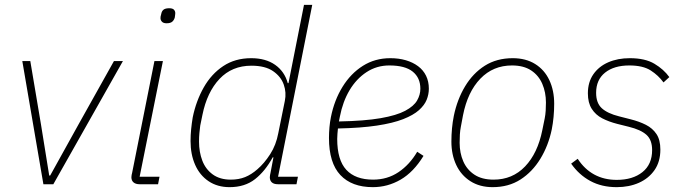

<svg xmlns="http://www.w3.org/2000/svg" viewBox="-20 -760 2816 792"><path d="M200 0H159L72 -508H105L149 -247L183 -36H187L304 -247L450 -508H487Z M667 -664Q654 -664 648 -670.5Q642 -677 642 -685Q642 -688 642.5 -692Q643 -696 645 -702Q647 -714 654.5 -720Q662 -726 678 -726Q692 -726 697.5 -720Q703 -714 703 -706Q703 -703 702.5 -699.5Q702 -696 701 -688Q698 -677 690.5 -670.5Q683 -664 667 -664ZM632 0H556Q540 0 531 -7.5Q522 -15 522 -29Q522 -34 523 -38.5Q524 -43 525 -47L617 -508H652L556 -31H638Z M1203 0H1127Q1110 0 1101.5 -7.5Q1093 -15 1093 -29Q1093 -34 1094 -38.5Q1095 -43 1096 -48L1108 -111H1105Q1074 -54 1032 -21Q990 12 927 12Q877 12 840.5 -12.5Q804 -37 785 -80Q766 -123 766 -178Q766 -203 768.5 -227.5Q771 -252 775 -276Q789 -344 820.5 -399.5Q852 -455 901 -487.5Q950 -520 1016 -520Q1076 -520 1115 -492.5Q1154 -465 1167 -417H1170L1234 -740H1268L1127 -31H1209ZM932 -19Q965 -19 991 -29.5Q1017 -40 1042 -62Q1070 -86 1094.5 -124Q1119 -162 1128 -211L1155 -344Q1162 -378 1150.5 -411Q1139 -444 1106.5 -466.5Q1074 -489 1017 -489Q937 -489 885.5 -434.5Q834 -380 815 -286L806 -242Q804 -227 802.5 -211Q801 -195 801 -176Q801 -133 814.5 -97.5Q828 -62 857.5 -40.5Q887 -19 932 -19Z M1518 12Q1431 12 1384 -38Q1337 -88 1337 -191Q1337 -213 1339 -235Q1341 -257 1345 -277Q1359 -347 1393 -402Q1427 -457 1477 -488.5Q1527 -520 1590 -520Q1625 -520 1654 -511.5Q1683 -503 1704.5 -487Q1726 -471 1737.5 -447.5Q1749 -424 1749 -394Q1749 -371 1740 -348.5Q1731 -326 1708 -305.5Q1685 -285 1643 -268.5Q1601 -252 1535 -242Q1469 -232 1374 -230Q1373 -222 1372 -208.5Q1371 -195 1371 -187Q1371 -100 1408.5 -59.5Q1446 -19 1519 -19Q1578 -19 1624 -50Q1670 -81 1701 -134L1727 -117Q1686 -50 1632.5 -19Q1579 12 1518 12ZM1586 -490Q1534 -490 1492 -462.5Q1450 -435 1422 -388Q1394 -341 1382 -279L1378 -259Q1484 -261 1550 -272.5Q1616 -284 1651.5 -303Q1687 -322 1700.5 -345.5Q1714 -369 1714 -394Q1714 -439 1682.5 -464.5Q1651 -490 1586 -490Z M2012 12Q1959 12 1920.5 -12.5Q1882 -37 1862 -79.5Q1842 -122 1842 -176Q1842 -204 1844.5 -230.5Q1847 -257 1852 -282Q1866 -350 1898.5 -404Q1931 -458 1980 -489Q2029 -520 2095 -520Q2149 -520 2187.5 -496Q2226 -472 2246 -429.5Q2266 -387 2266 -332Q2266 -305 2263.5 -278Q2261 -251 2256 -226Q2242 -159 2209 -105Q2176 -51 2127 -19.5Q2078 12 2012 12ZM2016 -19Q2094 -19 2146 -73.5Q2198 -128 2217 -223L2227 -272Q2230 -287 2231 -303.5Q2232 -320 2232 -337Q2232 -379 2217 -414Q2202 -449 2171 -469.5Q2140 -490 2092 -490Q2014 -490 1961.5 -435.5Q1909 -381 1890 -285L1881 -237Q1878 -222 1877 -205.5Q1876 -189 1876 -171Q1876 -129 1891 -94.5Q1906 -60 1937 -39.5Q1968 -19 2016 -19Z M2524 12Q2462 12 2415 -13.5Q2368 -39 2336 -85L2363 -105Q2391 -62 2431.5 -40Q2472 -18 2524 -18Q2590 -18 2630 -50Q2670 -82 2670 -141Q2670 -183 2646.5 -204Q2623 -225 2574 -237L2526 -249Q2491 -258 2464 -272Q2437 -286 2421 -311Q2405 -336 2405 -375Q2405 -421 2427.5 -453.5Q2450 -486 2489 -503Q2528 -520 2578 -520Q2641 -520 2679.5 -497Q2718 -474 2741 -442L2717 -420Q2696 -449 2664 -469.5Q2632 -490 2576 -490Q2513 -490 2476 -460.5Q2439 -431 2439 -377Q2439 -335 2462.5 -313.5Q2486 -292 2534 -280L2581 -268Q2617 -259 2644.5 -245Q2672 -231 2688 -207Q2704 -183 2704 -143Q2704 -93 2680 -58.5Q2656 -24 2615.5 -6Q2575 12 2524 12Z"/></svg>

Font: IBM Plex Sans ExtraLight
Style: Italic
Weight: 250
Italic angle: -11.31°
Designer: Mike Abbink, Paul van der Laan, Pieter van Rosmalen
Foundry: Bold Monday
Version: Version 3.201